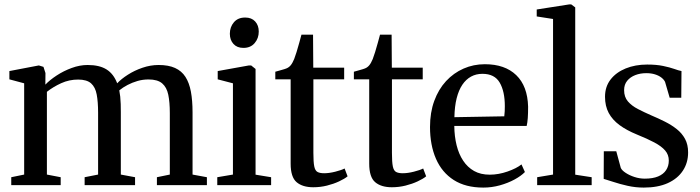

<svg xmlns="http://www.w3.org/2000/svg" viewBox="-20 -839 3172 870"><path d="M31 0V-36L89.5 -48V-461.5L22.5 -479.5V-517L156 -542.5L177 -536L186 -508L185.5 -455.5Q205.5 -476.5 236.8 -497Q268 -517.5 304.8 -531Q341.5 -544.5 377 -544.5Q431 -544.5 463 -524.2Q495 -504 511 -461.5Q529 -481 559 -500.2Q589 -519.5 625.5 -532Q662 -544.5 698.5 -544.5Q743.5 -544.5 773.2 -531Q803 -517.5 820.2 -490.8Q837.5 -464 845 -423.8Q852.5 -383.5 852.5 -329.5V-48L917.5 -36V0H691V-36L749.5 -48V-326.5Q749.5 -376 742.5 -409.8Q735.5 -443.5 714.8 -461.2Q694 -479 653 -479Q627 -479 603 -472Q579 -465 558 -454Q537 -443 520.5 -429.5Q523 -417 524.8 -401.2Q526.5 -385.5 527 -367.5Q527.5 -349.5 527.5 -331V-48L592 -36V0H363.5V-36L424.5 -48V-328Q424.5 -377.5 418.2 -410.8Q412 -444 392.8 -461.2Q373.5 -478.5 334 -478.5Q293.5 -478.5 257.2 -462Q221 -445.5 192.5 -423V-48L255 -36V0Z M964.5 0V-36L1035.5 -48V-461.5L966.5 -479.5V-517L1108 -542.5H1118L1138 -526.5V-47.5L1208.5 -36V0ZM1082.5 -622Q1054 -622 1037.8 -640Q1021.5 -658 1021.5 -686Q1021.5 -716.5 1039.8 -738Q1058 -759.5 1090.5 -759.5H1091.5Q1120 -759.5 1136.2 -741.8Q1152.5 -724 1152.5 -696Q1152.5 -665.5 1134 -643.8Q1115.5 -622 1083.5 -622Z M1399.5 9.5Q1351 9.5 1324 -13.5Q1297 -36.5 1297 -97.5V-479.5H1227.5V-514Q1236 -516.5 1247.2 -519.5Q1258.5 -522.5 1269 -525.8Q1279.5 -529 1285 -532.5Q1291.5 -536.5 1296.2 -542Q1301 -547.5 1305 -554.8Q1309 -562 1313 -571.5Q1317.5 -583 1323.8 -603.2Q1330 -623.5 1336 -645.2Q1342 -667 1346 -682H1398.5L1399.5 -532.5H1539.5V-479.5H1400V-146.5Q1400 -104.5 1404 -85Q1408 -65.5 1418.8 -59.8Q1429.5 -54 1449 -54Q1471.5 -54 1499.2 -61Q1527 -68 1541.5 -75.5L1555 -40Q1541 -28.5 1516.2 -17Q1491.5 -5.5 1461.5 2Q1431.5 9.5 1399.5 9.5Z M1755.5 9.5Q1707 9.5 1680 -13.5Q1653 -36.5 1653 -97.5V-479.5H1583.5V-514Q1592 -516.5 1603.2 -519.5Q1614.5 -522.5 1625 -525.8Q1635.5 -529 1641 -532.5Q1647.5 -536.5 1652.2 -542Q1657 -547.5 1661 -554.8Q1665 -562 1669 -571.5Q1673.5 -583 1679.8 -603.2Q1686 -623.5 1692 -645.2Q1698 -667 1702 -682H1754.5L1755.5 -532.5H1895.5V-479.5H1756V-146.5Q1756 -104.5 1760 -85Q1764 -65.5 1774.8 -59.8Q1785.5 -54 1805 -54Q1827.5 -54 1855.2 -61Q1883 -68 1897.5 -75.5L1911 -40Q1897 -28.5 1872.2 -17Q1847.5 -5.5 1817.5 2Q1787.5 9.5 1755.5 9.5Z M2170 11Q2090 11 2036.2 -23.2Q1982.5 -57.5 1955.5 -119.5Q1928.5 -181.5 1928.5 -263.5Q1928.5 -329.5 1947.8 -382Q1967 -434.5 2001.2 -471.5Q2035.5 -508.5 2080.5 -528.2Q2125.5 -548 2177 -548Q2268 -548 2319.2 -498.5Q2370.5 -449 2373 -355.5Q2373 -325 2371.5 -304.2Q2370 -283.5 2366.5 -268.5H2038.5Q2039 -221 2049 -180.8Q2059 -140.5 2078.8 -110.8Q2098.5 -81 2128.2 -64.2Q2158 -47.5 2199 -47.5Q2239 -47.5 2279.8 -61.8Q2320.5 -76 2343 -94L2358.5 -59.5Q2341.5 -42 2311.8 -25.8Q2282 -9.5 2245 0.8Q2208 11 2170 11ZM2039 -308 2265 -312Q2266.5 -323 2267 -335Q2267.5 -347 2267.5 -358Q2267.5 -425 2244.2 -464.8Q2221 -504.5 2166 -504.5Q2137.5 -504.5 2114.5 -492Q2091.5 -479.5 2075 -455Q2058.5 -430.5 2049.2 -393.8Q2040 -357 2039 -308Z M2486 -48V-753L2412 -764.5V-796L2559 -819H2568.5L2586.5 -805.5V-47.5L2661 -36V0H2414V-36Z M2897 11Q2859.5 11 2824 3Q2788.5 -5 2760 -14.5Q2731.5 -24 2715.5 -28.5L2716 -153.5H2772.5L2793 -78Q2798 -67 2815 -55.8Q2832 -44.5 2855 -37Q2878 -29.5 2901.5 -29.5Q2938 -29.5 2962 -39.5Q2986 -49.5 2998.2 -68Q3010.5 -86.5 3010.5 -111.5Q3010.5 -138 2993.8 -157.2Q2977 -176.5 2945 -193.5Q2913 -210.5 2866 -229.5Q2819.5 -248.5 2787.2 -272.2Q2755 -296 2738.2 -327.2Q2721.5 -358.5 2721.5 -400.5Q2721.5 -446 2746.5 -478.5Q2771.5 -511 2815 -528.8Q2858.5 -546.5 2912.5 -546.5Q2954.5 -546.5 2984.5 -540.2Q3014.5 -534 3034.8 -526.8Q3055 -519.5 3068 -517L3067 -396H3014.5L2993.5 -468Q2988.5 -478.5 2977 -487.5Q2965.5 -496.5 2948 -502Q2930.5 -507.5 2908.5 -507.5Q2881.5 -507.5 2858.8 -498.8Q2836 -490 2822 -473Q2808 -456 2808 -430.5Q2808 -399.5 2825.2 -379.5Q2842.5 -359.5 2870.5 -345Q2898.5 -330.5 2930.5 -316.5Q2962.5 -303 2992.5 -288Q3022.5 -273 3046.2 -254.2Q3070 -235.5 3084 -209.8Q3098 -184 3098 -148.5Q3098 -101.5 3074.2 -65.5Q3050.5 -29.5 3005.8 -9.2Q2961 11 2897 11Z"/></svg>

Font: Merriweather 72pt
Style: Regular
Weight: 400
Version: Version 2.100